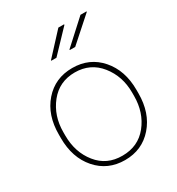

<svg xmlns="http://www.w3.org/2000/svg" viewBox="-182 -867 911 991"><g transform="rotate(-30 273.5 -371.5)"><path d="M68.8 -253.9Q68.8 -154.3 124.5 -85Q179.7 -15.6 273.4 -16.1Q367.2 -16.1 422.9 -85.4Q478.5 -154.8 478.5 -253.9V-274.4Q478.5 -371.1 422.4 -441.4Q366.2 -511.7 273.4 -511.7Q180.7 -511.7 124.5 -441.4Q68.8 -371.1 68.8 -274.4ZM42.5 -274.4Q42 -390.6 106.4 -464.4Q170.9 -538.1 273.4 -538.1Q376 -538.1 440.4 -464.4Q504.9 -390.6 504.9 -274.4V-253.9Q504.9 -137.2 440.4 -63.5Q376 10.3 273.9 10.3Q171.4 10.3 106.9 -63.5Q42.5 -137.2 42.5 -253.9ZM316.4 -754.4H349.6L351.1 -751.5L230 -624.5H199.7L198.7 -627ZM448.2 -754.4H483.4L484.4 -751.5L341.8 -624.5H310.1L309.1 -627.4Z"/></g></svg>

Font: Roboto-Thin
Style: Regular
Weight: 250
Designer: Google
Version: Version 1.100141; 2013; ttfautohint (v0.94.14-c901) -l 8 -r 